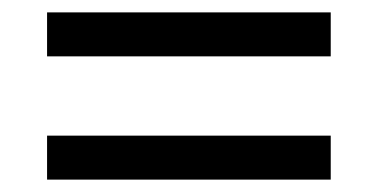

<svg xmlns="http://www.w3.org/2000/svg" viewBox="-20 -507 612 310"><path d="M56 -416V-487H514V-416ZM56 -217V-288H514V-217Z"/></svg>

Font: Noto Sans Batak
Style: Regular
Weight: 400
Designer: Monotype Design Team
Foundry: Monotype Imaging Inc.
Version: Version 2.002; ttfautohint (v1.8.4.7-5d5b)